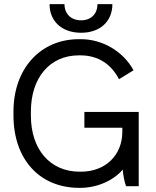

<svg xmlns="http://www.w3.org/2000/svg" viewBox="-20 -898 751 926"><path d="M219 -878C219 -795 279 -740 371 -740C463 -740 522 -795 522 -878H450C450 -831 419 -800 371 -800C323 -800 291 -831 291 -878ZM362 8H367C448 8 527 -27 572 -80C574 -52 581 -18 588 0H649V-358H387V-282H570V-263C570 -149 488 -70 371 -70H364C222 -70 129 -177 129 -340V-360C129 -524 221 -631 360 -631H368C455 -631 517 -587 554 -516L624 -559C574 -651 474 -709 370 -709H360C176 -709 45 -568 45 -360V-341C45 -131 170 8 362 8Z"/></svg>

Font: Fixel Text Regular
Style: Regular
Weight: 400
Width: 4
Designer: AlfaBravo + MacPaw
Foundry: Kyrylo Tkachov, Marchela Mozhyna, Serhii Makarenko, Maria Weinstein, Zakhar Kryvoshyya
Version: Version 1.211